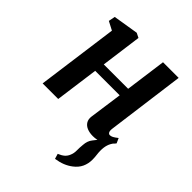

<svg xmlns="http://www.w3.org/2000/svg" viewBox="-226 -689 1059 1059"><g transform="rotate(45 304.0 -159.0)"><path d="M388.5 246 379.5 216Q401.5 207 414.2 195.8Q427 184.5 433.5 167.5Q441 150.5 440.8 128.5Q440.5 106.5 443 83Q445 50 462 29.2Q479 8.5 491.5 -8.5L562.5 -49Q546 -29.5 539.5 -8.5Q533 12.5 533.5 37.5Q533.5 51.5 535.8 69Q538 86.5 538 103.5Q538 134.5 525.8 160.8Q513.5 187 487 207Q467.5 222 443.2 231.8Q419 241.5 388.5 246ZM494.5 -96Q492 -77 496.8 -68.5Q501.5 -60 510 -60Q518.5 -60 528.5 -65Q538.5 -70 555.5 -83.5L568.5 -54.5Q563.5 -47 547.5 -31.5Q531.5 -16 505.8 -3Q480 10 447 10Q421 10 401.5 1.8Q382 -6.5 372.5 -22.5Q363 -38.5 366 -61L393 -254H202L167.5 0H46L110.5 -476L60.5 -502L68 -540.5L215.5 -564.5L242.5 -551L210.5 -312.5H400.5L433 -552H555Z"/></g></svg>

Font: Merriweather 24pt SemiBold
Style: Italic
Weight: 600
Italic angle: -7.8°
Version: Version 2.101